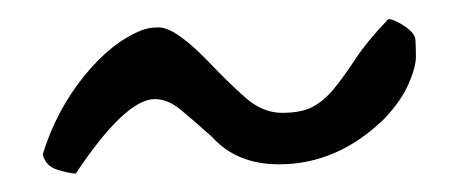

<svg xmlns="http://www.w3.org/2000/svg" viewBox="-20 -659 484 204"><path d="M144.5 -553.7Q113.3 -553.7 60.5 -474.6Q54.7 -474.6 41.5 -478.5Q28.3 -482.4 25.4 -495.1Q40 -542 69.3 -578.1Q98.6 -614.3 130.9 -627Q138.7 -629.9 148.4 -629.9Q158.2 -629.9 172.4 -619.6Q186.5 -609.4 204.1 -590.8Q221.7 -572.3 240.2 -555.7Q258.8 -539.1 279.8 -539.1Q300.8 -539.1 313 -545.9Q325.2 -552.7 335.4 -565.4Q345.7 -578.1 357.9 -596.7Q370.1 -615.2 392.6 -638.7Q398.4 -638.7 409.7 -631.3Q420.9 -624 421.4 -616.7Q421.9 -609.4 421.9 -598.6Q421.9 -587.9 414.1 -569.8Q406.2 -551.8 388.7 -533.2Q338.9 -484.4 276.4 -484.4Q231.4 -484.4 205.1 -513.7Q185.5 -531.2 171.9 -542.5Q158.2 -553.7 144.5 -553.7Z"/></svg>

Font: Architects Daughter
Style: Regular
Weight: 400
Designer: Kimberly Geswein
Foundry: Kimberly Geswein
Version: Version 1.002 2010